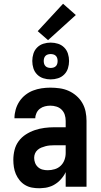

<svg xmlns="http://www.w3.org/2000/svg" viewBox="-20 -995 540 1023"><path d="M189 8Q169 8 150 4.5Q131 1 114 -9Q97 -19 84.5 -34.5Q72 -50 64.5 -67.5Q57 -85 54 -104.5Q51 -124 51 -143Q51 -170 57.5 -196Q64 -222 79.5 -243Q95 -264 117.5 -278.5Q140 -293 165 -301.5Q190 -310 216.5 -313.5Q243 -317 269 -317H330V-351Q330 -368 325 -383.5Q320 -399 308.5 -410.5Q297 -422 281 -427Q265 -432 248 -432Q234 -432 219.5 -428.5Q205 -425 193 -416Q181 -407 174.5 -393Q168 -379 168 -365H57Q57 -388 63.5 -411Q70 -434 83 -454Q96 -474 115 -489Q134 -504 156 -512.5Q178 -521 201.5 -524.5Q225 -528 248 -528Q273 -528 298 -524.5Q323 -521 345.5 -511Q368 -501 387 -484.5Q406 -468 418.5 -446.5Q431 -425 436 -400.5Q441 -376 441 -351V0H330V-78Q325 -68 323.5 -65.5Q322 -63 319 -58.5Q316 -54 312.5 -49.5Q309 -45 305.5 -41Q302 -37 298 -33Q294 -29 290 -25.5Q286 -22 281.5 -19Q277 -16 272.5 -13Q268 -10 263 -7.5Q258 -5 253 -3Q248 -1 242.5 0.5Q237 2 232 3.5Q227 5 221.5 5.5Q216 6 210.5 6.5Q205 7 199.5 7.5Q194 8 189 8ZM234 -88Q253 -88 271.5 -93.5Q290 -99 303.5 -112Q317 -125 323.5 -143Q330 -161 330 -180V-221H269Q257 -221 245.5 -220Q234 -219 222.5 -216Q211 -213 200 -208.5Q189 -204 180 -196Q171 -188 166.5 -177Q162 -166 162 -154Q162 -140 167 -127Q172 -114 182.5 -104.5Q193 -95 206.5 -91.5Q220 -88 234 -88ZM250 -572Q230 -572 211 -578Q192 -584 178 -598Q164 -612 158 -631Q152 -650 152 -670Q152 -690 158 -709Q164 -728 178 -742Q192 -756 211 -762Q230 -768 250 -768Q270 -768 289 -762Q308 -756 322 -742Q336 -728 342 -709Q348 -690 348 -670Q348 -650 342 -631Q336 -612 322 -598Q308 -584 289 -578Q270 -572 250 -572ZM250 -633Q257 -633 264.5 -635Q272 -637 277.5 -642.5Q283 -648 285 -655.5Q287 -663 287 -670Q287 -677 285 -684.5Q283 -692 277.5 -697.5Q272 -703 264.5 -705Q257 -707 250 -707Q243 -707 235.5 -705Q228 -703 222.5 -697.5Q217 -692 215 -684.5Q213 -677 213 -670Q213 -663 215 -655.5Q217 -648 222.5 -642.5Q228 -637 235.5 -635Q243 -633 250 -633ZM236 -781 181 -829 316 -975 384 -915Z"/></svg>

Font: Iosevka SS08 Regular
Style: Bold
Weight: 700
Monospace: yes
Designer: Belleve Invis
Foundry: Belleve Invis
Version: Version 16.3.4; ttfautohint (v1.8.4)